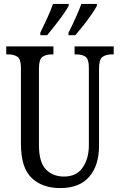

<svg xmlns="http://www.w3.org/2000/svg" viewBox="-20 -951 613 981"><path d="M288 10Q196 10 141.5 -42Q87 -94 87 -216V-605Q87 -649 69 -661Q51 -673 23 -673H12V-714H253V-673H243Q215 -673 197 -660.5Q179 -648 179 -601V-210Q179 -122 214.5 -85.5Q250 -49 307 -49Q371 -49 402.5 -95Q434 -141 434 -208V-605Q434 -649 417 -661Q400 -673 371 -673H361V-714H561V-673H550Q522 -673 504 -660.5Q486 -648 486 -601V-206Q486 -106 436 -48Q386 10 288 10ZM330 -784Q350 -823 366.5 -860Q383 -897 396 -931H475V-921Q466 -904 447 -876.5Q428 -849 406 -821Q384 -793 365 -771H330ZM186 -784Q205 -823 222 -860Q239 -897 251 -931H331V-921Q322 -904 302.5 -876.5Q283 -849 261 -821Q239 -793 221 -771H186Z"/></svg>

Font: Noto Serif Tamil ExtraCondensed
Style: Regular
Weight: 400
Width: 2
Designer: Indian Type Foundry, Tom Grace, and the Monotype Design Team
Foundry: Monotype Imaging Inc.
Version: Version 2.004; ttfautohint (v1.8.4.7-5d5b)